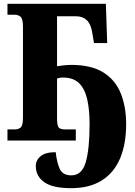

<svg xmlns="http://www.w3.org/2000/svg" viewBox="-20 -734 704 1003"><path d="M351 249Q255 249 211 217.5Q167 186 167 133Q167 103 192 82Q217 61 271 61Q277 116 292.5 149Q308 182 353 182Q408 182 428 113Q448 44 448 -87Q448 -159 436 -213.5Q424 -268 394 -298.5Q364 -329 308 -329Q299 -329 291.5 -327.5Q284 -326 278 -324V-116Q278 -77 287 -67.5Q296 -58 320 -58H376V0H19V-58H56Q76 -58 88 -68Q100 -78 100 -120V-594Q100 -636 87.5 -646.5Q75 -657 56 -657H19V-714H533L540 -509H471L462 -563Q455 -608 433.5 -628.5Q412 -649 377 -649H278V-388Q290 -390 311.5 -392.5Q333 -395 351 -395Q457 -395 520 -355.5Q583 -316 611 -246Q639 -176 639 -85Q639 18 607.5 93Q576 168 512 208.5Q448 249 351 249Z"/></svg>

Font: Noto Serif Condensed Black
Style: Regular
Weight: 900
Width: 3
Designer: Monotype Design Team
Foundry: Monotype Imaging Inc.
Version: Version 2.015; ttfautohint (v1.8.4.7-5d5b)